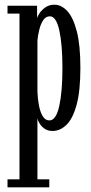

<svg xmlns="http://www.w3.org/2000/svg" viewBox="-20 -548 388 818"><path d="M12 250V216H63V-490H12V-523.5H138V-471Q140 -479 149 -492.5Q158 -506 174 -517Q190 -528 212 -528Q241.5 -528 266.8 -500.8Q292 -473.5 307.2 -414.5Q322.5 -355.5 322.5 -259Q322.5 -160 306.2 -101Q290 -42 263 -16Q236 10 204 10Q183.5 10 169.5 0Q155.5 -10 148 -23Q140.5 -36 139.5 -44V216H190V250ZM190.5 -35Q219 -35 232.5 -96.5Q246 -158 246 -257.5Q246 -357.5 232.8 -418Q219.5 -478.5 192.5 -478.5Q175 -478.5 164.2 -462.2Q153.5 -446 147.5 -422Q141.5 -398 139.5 -376V-157Q140.5 -127.5 145.8 -99.5Q151 -71.5 161.8 -53.2Q172.5 -35 190.5 -35Z"/></svg>

Font: Imbue 10pt
Style: Regular
Weight: 400
Designer: Tyler Finck
Foundry: Etcetera Type Company
Version: Version 1.102; ttfautohint (v1.8.3)